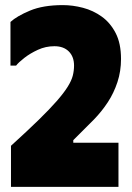

<svg xmlns="http://www.w3.org/2000/svg" viewBox="-20 -732 516 752"><path d="M454 -501Q454 -562 433 -602.5Q412 -643 378.5 -667Q345 -691 305 -701.5Q265 -712 226 -712Q149 -712 97.5 -690.5Q46 -669 21 -646V-475H43Q52 -487 75 -505Q98 -523 128.5 -537Q159 -551 193 -551Q229 -551 249.5 -530.5Q270 -510 270 -475Q270 -455 265 -435.5Q260 -416 245 -392Q230 -368 202.5 -336.5Q175 -305 131.5 -262.5Q88 -220 23 -161V0H444V-173H267V-183L348 -264Q379 -296 402.5 -332Q426 -368 440 -410.5Q454 -453 454 -501Z"/></svg>

Font: Phudu ExtraBold
Style: Regular
Weight: 800
Version: Version 1.005;gftools[0.9.23]